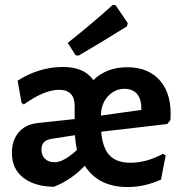

<svg xmlns="http://www.w3.org/2000/svg" viewBox="-20 -744 734 774"><path d="M434 -724 446 -723 495 -651 492 -638Q375 -565 297 -520L285 -521L253 -571Q361 -657 434 -724ZM629 -20Q562 10 495 10Q376 10 322 -76Q267 -18 197 9Q120 8 74 -27.5Q28 -63 28 -128Q28 -177 54.5 -209.5Q81 -242 131 -248L281 -264V-317Q281 -382 218 -382Q159 -382 76 -323L67 -329L51 -419Q138 -474 234 -474Q320 -474 356 -421Q410 -473 493 -473Q579 -473 626.5 -417.5Q674 -362 667 -260L654 -244L388 -213Q393 -149 421 -118.5Q449 -88 506 -88Q571 -88 637 -124L648 -117ZM387 -279V-278L550 -301Q551 -386 480 -386Q441 -385 414 -354.5Q387 -324 387 -279ZM147 -142Q147 -117 161.5 -103.5Q176 -90 201 -90Q236 -90 290 -139Q283 -177 282 -199L186 -184Q147 -177 147 -142Z"/></svg>

Font: Alegreya Sans
Style: Bold
Weight: 700
Designer: Juan Pablo del Peral
Foundry: Huerta Tipografica
Version: Version 2.007